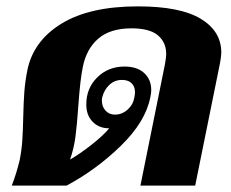

<svg xmlns="http://www.w3.org/2000/svg" viewBox="-20 -583 724 603"><path d="M42 -81Q48 -112 50 -141.5Q52 -171 53 -216Q54 -263 56.5 -295.5Q59 -328 66 -363Q85 -455 173.5 -509Q262 -563 413 -563Q546 -563 610.5 -524Q675 -485 675 -418Q675 -407 671 -385L593 0H421L498 -381Q502 -403 502 -413Q502 -450 476 -472Q450 -494 393 -494Q326 -494 288.5 -461.5Q251 -429 240 -372Q232 -335 226 -251Q222 -192 217 -154Q212 -116 200 -82Q230 -99 267 -128Q304 -157 323 -180Q291 -180 271 -200.5Q251 -221 251 -255Q251 -306 285.5 -340Q320 -374 371 -374Q411 -374 433 -353.5Q455 -333 455 -300Q455 -289 452 -277Q437 -201 360.5 -126Q284 -51 189 0H17Q32 -39 42 -81ZM402 -277Q404 -289 404 -293Q404 -311 393.5 -321.5Q383 -332 363 -332Q340 -332 323.5 -316.5Q307 -301 301 -277Q300 -274 300 -267Q300 -248 311.5 -235.5Q323 -223 341 -223Q363 -223 380.5 -238.5Q398 -254 402 -277Z"/></svg>

Font: Taviraj
Style: Bold Italic
Weight: 700
Italic angle: -12°
Designer: Katatrad Team
Foundry: CadsonDemak
Version: Version 1.001